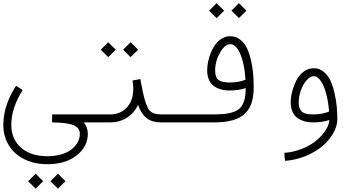

<svg xmlns="http://www.w3.org/2000/svg" viewBox="-35 -749 2176 1175"><path d="M273.9 359.9 319.8 314 365.7 359.9 319.8 405.3ZM137.2 359.9 183.1 314 229 359.9 183.1 405.3ZM530.3 -48.8V0H476.1Q502.4 27.8 502.4 70.3Q502.4 147.5 434.6 201.7Q366.7 255.9 254.9 255.9Q177.7 255.9 116.7 226.8Q55.7 197.8 20.5 142.6Q-14.6 87.4 -14.6 15.1Q-14.6 -103.5 63 -224.1L104 -197.8Q34.2 -89.4 34.2 15.1Q34.2 103 94 155Q153.8 207 254.9 207Q304.2 207 343.5 194.8Q382.8 182.6 406.2 162.4Q429.7 142.1 441.7 118.7Q453.6 95.2 453.6 70.3Q453.6 33.2 415.5 17.3Q377.4 1.5 283.7 0L284.2 -48.8Z M718.3 -444.8 764.2 -490.7 810.1 -444.8 764.2 -399.4ZM581.5 -444.8 627.4 -490.7 673.3 -444.8 627.4 -399.4ZM530.3 -48.8H640.1Q701.2 -48.8 741 -91.1Q780.8 -133.3 780.8 -206.5Q780.8 -228.5 775.9 -256.3L823.7 -265.1Q834.5 -207.5 839.8 -183.1Q857.9 -100.6 878.7 -74.7Q899.4 -48.8 950.7 -48.8H1060.5V0H950.7Q895.5 0 861.8 -26.6Q828.1 -53.2 809.6 -107.4Q786.1 -56.6 741 -28.3Q695.8 0 640.1 0H530.3Q520 0 512.9 -7.1Q505.9 -14.2 505.9 -24.4Q505.9 -34.7 512.9 -41.7Q520 -48.8 530.3 -48.8Z M1060.5 -48.8H1276.9Q1324.7 -48.8 1357.7 -54.7Q1390.6 -60.5 1412.4 -72Q1434.1 -83.5 1446.3 -103.8Q1458.5 -124 1463.4 -148.7Q1468.3 -173.3 1468.8 -210Q1424.8 -195.3 1370.1 -195.3Q1350.6 -195.3 1333 -198.2Q1315.4 -201.2 1296.6 -209.2Q1277.8 -217.3 1264.2 -230.5Q1250.5 -243.7 1241.7 -266.1Q1232.9 -288.6 1232.9 -317.9Q1232.9 -342.8 1238.3 -370.4Q1243.7 -397.9 1255.1 -426Q1266.6 -454.1 1283 -476.6Q1299.3 -499 1323 -513.2Q1346.7 -527.3 1374.5 -527.3Q1408.7 -527.3 1435.1 -506.3Q1461.4 -485.4 1476.6 -453.6Q1491.7 -421.9 1501.5 -378.2Q1511.2 -334.5 1514.4 -295.4Q1517.6 -256.3 1517.6 -214.8Q1517.6 -160.2 1505.1 -121.1Q1492.7 -82 1464.6 -54.4Q1436.5 -26.9 1389.9 -13.4Q1343.3 0 1276.9 0H1060.5Q1050.3 0 1043.2 -7.1Q1036.1 -14.2 1036.1 -24.4Q1036.1 -34.7 1043.2 -41.7Q1050.3 -48.8 1060.5 -48.8ZM1467.3 -261.2Q1461.9 -355 1436.3 -416.7Q1410.6 -478.5 1374.5 -478.5Q1340.8 -478.5 1311.3 -426.8Q1281.7 -375 1281.7 -317.9Q1281.7 -272.9 1303.7 -258.5Q1325.7 -244.1 1370.1 -244.1Q1425.8 -244.1 1467.3 -261.2ZM1381.3 -683.6 1427.2 -729.5 1473.1 -683.6 1427.2 -638.2ZM1244.6 -683.6 1290.5 -729.5 1336.4 -683.6 1290.5 -638.2Z M1979 -66.4Q1974.6 -124 1961.9 -173.1Q1949.2 -222.2 1929 -252.4Q1908.7 -282.7 1885.7 -282.7Q1863.8 -282.7 1842 -258.5Q1820.3 -234.4 1806.6 -196.8Q1793 -159.2 1793 -122.6Q1793 -103.5 1797.4 -90.1Q1801.8 -76.7 1809.1 -68.6Q1816.4 -60.5 1828.4 -56.2Q1840.3 -51.8 1852.5 -50.3Q1864.7 -48.8 1881.8 -48.8Q1936.5 -48.8 1979 -66.4ZM2029.3 -19.5Q2029.3 22.5 2004.6 65.9Q1980 109.4 1938.2 145Q1896.5 180.7 1835.9 205.6Q1775.4 230.5 1709 235.4L1705.1 186.5Q1763.2 182.1 1815.7 160.6Q1868.2 139.2 1902.8 109.4Q1937.5 79.6 1958.3 46.9Q1979 14.2 1980.5 -14.6Q1937 0 1881.8 0Q1862.3 0 1844.7 -2.9Q1827.1 -5.9 1808.1 -13.9Q1789.1 -22 1775.4 -35.2Q1761.7 -48.3 1752.9 -70.8Q1744.1 -93.3 1744.1 -122.6Q1744.1 -154.3 1753.2 -189.2Q1762.2 -224.1 1778.6 -256.6Q1794.9 -289.1 1823.2 -310.3Q1851.6 -331.5 1885.7 -331.5Q1919.9 -331.5 1946.3 -309.6Q1972.7 -287.6 1987.8 -254.4Q2002.9 -221.2 2012.7 -177.2Q2022.5 -133.3 2025.9 -95.2Q2029.3 -57.1 2029.3 -19.5Z"/></svg>

Font: AzarMehrMonospaced
Style: SansRegular
Weight: 1
Designer: Amin Abedi
Version: Version 1.00